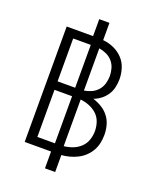

<svg xmlns="http://www.w3.org/2000/svg" viewBox="-170 -943 940 1149"><g transform="rotate(20 300.0 -368.0)"><path d="M324 107H259V0H91V-735H259V-843H324V-733Q359 -730 392 -715.5Q425 -701 449.5 -675.5Q474 -650 485 -615.5Q496 -581 496 -546Q496 -520 490 -494Q484 -468 469.5 -446Q455 -424 434 -408Q413 -392 389 -383Q418 -374 444.5 -358Q471 -342 490 -317.5Q509 -293 517 -263Q525 -233 525 -203Q525 -176 519.5 -150Q514 -124 501 -101Q488 -78 468.5 -59.5Q449 -41 425.5 -29Q402 -17 376 -10Q350 -3 324 -1ZM152 -408H264V-681H152ZM319 -410Q344 -414 366.5 -424.5Q389 -435 405 -453.5Q421 -472 428 -496Q435 -520 435 -545Q435 -569 428 -593Q421 -617 405 -635.5Q389 -654 366.5 -664.5Q344 -675 319 -679ZM152 -54H264V-354H152ZM319 -56Q348 -59 375.5 -69.5Q403 -80 424 -100Q445 -120 454.5 -147.5Q464 -175 464 -204Q464 -233 454.5 -261Q445 -289 424 -308.5Q403 -328 375.5 -339Q348 -350 319 -353Z"/></g></svg>

Font: Iosevka Light Extended
Style: Regular
Weight: 300
Width: 7
Monospace: yes
Designer: Belleve Invis
Foundry: Belleve Invis
Version: Version 32.5.0; ttfautohint (v1.8.4)